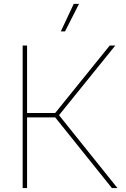

<svg xmlns="http://www.w3.org/2000/svg" viewBox="-20 -960 641 980"><path d="M95.7 0V-727.5H118.2V-383.3H261.7L540 -727.5H568.4L281.2 -372.1L579.6 0H551.3L261.7 -360.8H118.2V0ZM290.5 -799.8 356.4 -940.4H383.3L312 -799.8Z"/></svg>

Font: Inter 24pt Thin
Style: Regular
Weight: 250
Designer: Rasmus Andersson
Foundry: rsms
Version: Version 4.001;git-66647c0bb